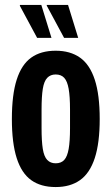

<svg xmlns="http://www.w3.org/2000/svg" viewBox="-20 -744 451 776"><path d="M205 12Q145 12 106 -16Q67 -44 47.5 -105Q28 -166 28 -263Q28 -361 47.5 -422Q67 -483 106 -511Q145 -539 205 -539Q264 -539 303.5 -511Q343 -483 363 -422Q383 -361 383 -263Q383 -166 363 -105Q343 -44 303.5 -16Q264 12 205 12ZM205 -84Q227 -84 239.5 -97.5Q252 -111 257.5 -142Q263 -173 263 -226V-301Q263 -354 257.5 -385Q252 -416 239.5 -429.5Q227 -443 205 -443Q184 -443 171 -429.5Q158 -416 153 -385Q148 -354 148 -301V-226Q148 -173 153 -142Q158 -111 171 -97.5Q184 -84 205 -84ZM239 -591 169 -721V-724H255L296 -591ZM130 -591 60 -721 61 -724H147L188 -591Z"/></svg>

Font: Archivo ExtraCondensed
Style: Bold
Weight: 700
Width: 2
Designer: Hector Gatti
Foundry: Omnibus-Type
Version: Version 2.001